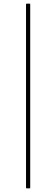

<svg xmlns="http://www.w3.org/2000/svg" viewBox="-20 -850 269 1055"><path d="M127 185Q123 185 123 181V-826Q123 -830 127 -830H143Q146 -830 146 -826V181Q146 185 143 185Z"/></svg>

Font: Sofia Sans Thin
Style: Italic
Weight: 250
Italic angle: -9°
Version: Version 4.100-B